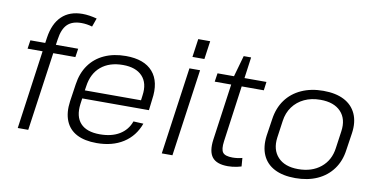

<svg xmlns="http://www.w3.org/2000/svg" viewBox="-73 -959 2305 1171"><g transform="rotate(10 1079.5 -373.5)"><path d="M165 -574Q178 -662 226 -708Q274 -754 354 -754Q375 -754 398 -750.5Q421 -747 443 -741L424 -688Q407 -693 390.5 -695.5Q374 -698 357 -698Q300 -698 270 -668.5Q240 -639 231 -574L226 -540H364L356 -487H219L150 0H85L153 -487H60L68 -540H160Z M574 7Q499 7 450.5 -18.5Q402 -44 381.5 -94.5Q361 -145 371 -216L387 -324Q397 -394 432.5 -444Q468 -494 526 -520.5Q584 -547 659 -547Q773 -547 826 -486Q879 -425 862 -313L854 -246H441L436 -210Q426 -132 464 -90.5Q502 -49 584 -49Q657 -49 705.5 -78.5Q754 -108 773 -162L835 -159Q806 -79 738.5 -36Q671 7 574 7ZM448 -297H796L800 -328Q811 -405 771 -447.5Q731 -490 651 -490Q567 -490 515 -446.5Q463 -403 452 -323Z M1119 -540 1043 0H977L1053 -540ZM1149 -725 1133 -612H1059L1075 -725Z M1387 7Q1317 7 1289.5 -28Q1262 -63 1272 -137L1321 -487H1219L1227 -540H1329L1366 -671H1412L1394 -540H1530L1523 -487H1386L1338 -139Q1331 -88 1345.5 -69Q1360 -50 1406 -50Q1421 -50 1436 -52Q1451 -54 1466 -58L1470 -6Q1458 -2 1443 1Q1428 4 1414 5.5Q1400 7 1387 7Z M1804 7Q1727 7 1675.5 -19.5Q1624 -46 1601.5 -96.5Q1579 -147 1588 -217L1604 -323Q1614 -393 1650.5 -443Q1687 -493 1746.5 -520Q1806 -547 1882 -547Q1959 -547 2010.5 -520.5Q2062 -494 2085 -443.5Q2108 -393 2098 -323L2082 -217Q2073 -147 2036 -96.5Q1999 -46 1940 -19.5Q1881 7 1804 7ZM1812 -50Q1897 -50 1952 -95Q2007 -140 2017 -217L2032 -323Q2043 -400 2000.5 -445Q1958 -490 1874 -490Q1818 -490 1774.5 -469.5Q1731 -449 1703.5 -411.5Q1676 -374 1669 -323L1654 -217Q1644 -141 1686.5 -95.5Q1729 -50 1812 -50Z"/></g></svg>

Font: Pathway Extreme 8pt Thin 12pt ExtraLight
Style: Italic
Weight: 250
Italic angle: -8°
Version: Version 1.001;gftools[0.9.26]